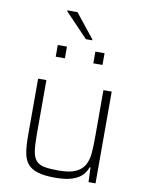

<svg xmlns="http://www.w3.org/2000/svg" viewBox="-98 -975 799 1051"><g transform="rotate(10 301.5 -449.0)"><path d="M281 8Q221 8 184.5 -3.5Q148 -15 129 -38Q110 -61 103.5 -99Q97 -137 97 -190V-510H143V-201Q143 -147 148.5 -113.5Q154 -80 170 -62.5Q186 -45 216 -39.5Q246 -34 294 -34Q356 -34 390 -50Q424 -66 439 -94.5Q454 -123 457 -162Q460 -201 460 -246V-510H506V0H467L464 -81H459Q451 -57 432.5 -37Q414 -17 378 -4.5Q342 8 281 8ZM171 -645V-710H222V-645ZM380 -645V-710H431V-645ZM317 -768 190 -901V-906H246L352 -773V-768Z"/></g></svg>

Font: Saira Thin ExtraLight
Style: Regular
Weight: 250
Version: Version 1.101